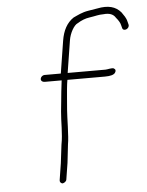

<svg xmlns="http://www.w3.org/2000/svg" viewBox="-53 -788 642 839"><g transform="rotate(-5 267.5 -368.0)"><path d="M184.7 8C194.2 8 203.9 0.9 205.1 -7L216.7 -80L225.9 -161C232.1 -190.4 232.5 -282.3 234.9 -308.5C236.2 -323.3 242.6 -408.1 245.1 -423.5L247.8 -441H412.8C436.7 -441 451.5 -445.2 457.4 -453.5C463.2 -461.8 462.2 -468.3 454.4 -473C447.2 -477.3 426.5 -471 417.6 -471H251.6L274.1 -613C278.8 -642.8 297.5 -677.2 314.7 -684C332.3 -695 349.9 -701.7 367.6 -704.2C396.6 -708.3 406.2 -713 429.9 -713C455.6 -715.8 473.2 -709.1 482.7 -693C493.9 -679.8 500.4 -668.4 502.4 -659L505.5 -647C508.8 -628.1 538.5 -638.9 535.2 -658L532.1 -670C527.6 -690.6 518.7 -699 509.1 -714C486.2 -741.2 452.9 -750.1 405.3 -740.5C396.2 -738.8 383 -736.7 365.6 -734C336.8 -729.5 317.6 -718.5 298.5 -710C269 -690.3 251.2 -658 244.1 -613L221.6 -471H149.6C141.7 -471 133.5 -463.9 132.2 -456C131 -448.1 136.9 -441 149.6 -441H222.6C221.4 -433.7 219.5 -417.3 216.8 -392L212.6 -349.5C210.9 -332.5 209.5 -318 208.2 -306C203.9 -264.4 206.6 -207 197.3 -161L187.4 -80L175.9 -7C174.6 0.9 180.6 8 189.5 8Z"/></g></svg>

Font: MewTooHand
Style: WideIta
Weight: 400
Designer: Mew Too, Robert Jablonski
Version: Version 0.77